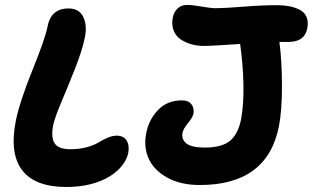

<svg xmlns="http://www.w3.org/2000/svg" viewBox="-20 -722 1259 773"><path d="M784.2 22.9Q709 22.9 655.3 -5.9Q601.6 -34.7 579.3 -82Q557.1 -129.4 568.8 -186Q579.1 -240.2 616.2 -279.1Q653.3 -317.9 712.9 -317.9Q738.8 -317.9 750.7 -302.2Q762.7 -286.6 758.8 -264.2Q755.9 -249.5 737.1 -226.8Q718.3 -204.1 714.8 -187Q710 -161.1 730.5 -144.5Q751 -127.9 805.2 -127.9Q873.5 -127.9 906.5 -155.5Q939.5 -183.1 951.2 -245.1Q961.9 -305.7 960 -386Q958 -466.3 946.8 -544.9Q832.5 -537.1 798.8 -537.1Q774.9 -537.1 751.7 -543.5Q728.5 -549.8 708.5 -562.7Q688.5 -575.7 679.2 -598.9Q669.9 -622.1 675.8 -651.9Q680.2 -674.3 695.3 -688.2Q710.4 -702.1 731.9 -702.1Q754.9 -702.1 791.5 -695.6Q828.1 -689 848.1 -689Q883.8 -689 959.7 -695.1Q1035.6 -701.2 1094.2 -701.2Q1121.6 -701.2 1143.8 -697Q1166 -692.9 1185.8 -683.1Q1205.6 -673.3 1214.1 -653.8Q1222.7 -634.3 1216.8 -606.9Q1206.5 -553.2 1141.1 -553.2H1105Q1115.2 -473.6 1115.2 -375Q1115.2 -276.4 1103 -213.9Q1056.6 22.9 784.2 22.9ZM247.1 30.8Q120.6 30.8 69.1 -36.9Q17.6 -104.5 43.9 -236.8Q60.1 -314.9 110.6 -439.7Q161.1 -564.5 170.9 -612.8Q184.1 -688 255.9 -688Q298.8 -688 315.2 -653.8Q331.5 -619.6 321.8 -571.8Q310.5 -517.6 282.2 -446Q253.9 -374.5 227.3 -311.8Q200.7 -249 193.8 -216.8Q184.6 -167.5 200.4 -144.3Q216.3 -121.1 263.2 -121.1Q299.8 -121.1 330.1 -129.6Q360.4 -138.2 376.7 -148.4Q393.1 -158.7 412.6 -167.2Q432.1 -175.8 450.2 -175.8Q478 -175.8 490 -155.8Q502 -135.7 496.1 -105Q490.7 -80.1 471.9 -55.9Q453.1 -31.7 423.8 -13.2Q352.5 30.8 247.1 30.8Z"/></svg>

Font: Shantell Sans Bouncy
Style: Bold Italic
Weight: 700
Italic angle: -11.31°
Designer: Stephen Nixon, Anya Danilova, Shantell Martin
Foundry: Arrow Type
Version: Version 1.006;[9816181b4]